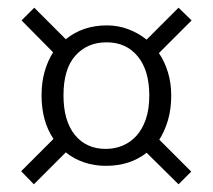

<svg xmlns="http://www.w3.org/2000/svg" viewBox="-20 -555 553 499"><path d="M68 -76 35 -110 119 -194Q88 -240 88 -307Q88 -341 96 -369Q104 -397 118 -419L36 -502L69 -535L151 -453Q195 -489 258 -489Q287 -489 313.5 -479Q340 -469 361 -452L444 -535L478 -502L393 -417Q408 -395 416.5 -367Q425 -339 425 -307Q425 -271 416.5 -242.5Q408 -214 394 -192L477 -109L444 -76L361 -158Q318 -124 255 -124Q225 -124 198.5 -133Q172 -142 151 -159ZM368 -307Q368 -372 338 -408.5Q308 -445 257 -445Q207 -445 176 -410.5Q145 -376 145 -307Q145 -241 174.5 -204.5Q204 -168 255 -168Q278 -168 298.5 -176.5Q319 -185 334.5 -202Q350 -219 359 -245Q368 -271 368 -307Z"/></svg>

Font: Mukta Light
Style: Regular
Weight: 300
Designer: Girish Dalvi and Yashodeep Gholap
Foundry: Ek Type
Version: Version 2.538;PS 1.002;hotconv 16.6.51;makeotf.lib2.5.65220;